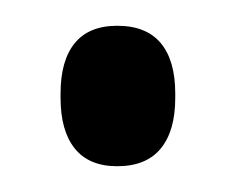

<svg xmlns="http://www.w3.org/2000/svg" viewBox="-20 -343 183 149"><path d="M71 -214Q49 -214 38 -227.8Q27 -241.5 27 -267V-270.5Q27 -296 38 -309.5Q49 -323 71 -323Q93.5 -323 104.8 -309.5Q116 -296 116 -270.5V-267Q116 -241.5 104.8 -227.8Q93.5 -214 71 -214Z"/></svg>

Font: Anek Latin Condensed Medium
Style: Regular
Weight: 500
Width: 3
Designer: Yesha Goshar
Foundry: Ek Type
Version: Version 1.003